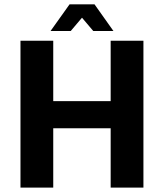

<svg xmlns="http://www.w3.org/2000/svg" viewBox="-20 -852 744 872"><path d="M73 0V-667H221.8V-392.8H482.6V-667H631.4V0H482.6V-269.6H221.8V0ZM209.6 -711.2 296 -832.4H409.2L495.2 -711.2H403.6L352.4 -771.6L301.2 -711.2Z"/></svg>

Font: Maven Pro VF Beta
Style: Regular
Weight: 400
Designer: Joe Prince
Foundry: Joe Prince
Version: Version 2.002